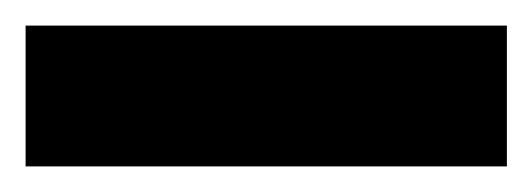

<svg xmlns="http://www.w3.org/2000/svg" viewBox="-20 -714 416 150"><path d="M0 -584V-694H376V-584Z"/></svg>

Font: Saira Expanded ExtraBold
Style: Regular
Weight: 800
Width: 7
Designer: Hector Gatti with collaboration of the Omnibus-Type team
Foundry: Omnibus-Type
Version: Version 1.101